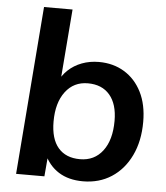

<svg xmlns="http://www.w3.org/2000/svg" viewBox="-53 -783 726 838"><g transform="rotate(5 310.0 -364.5)"><path d="M341 7Q278 7 234.5 -20.5Q191 -48 169 -99L183 -128L172 0H48L106 -736H231L203 -385L192 -411Q206 -444 231.5 -468Q257 -492 291.5 -505Q326 -518 366 -518Q429 -518 477.5 -488.5Q526 -459 553.5 -404.5Q581 -350 581 -274Q581 -190 550.5 -126.5Q520 -63 466 -28Q412 7 341 7ZM320 -88Q383 -88 419.5 -136Q456 -184 456 -268Q456 -341 422 -381Q388 -421 326 -421Q264 -421 227.5 -372.5Q191 -324 191 -242Q191 -166 224.5 -127Q258 -88 320 -88Z"/></g></svg>

Font: Muli
Style: Bold Italic
Weight: 700
Italic angle: -4.541°
Designer: Vernon Adams
Foundry: Vernon Adams
Version: Version 2.100; ttfautohint (v1.8.1.43-b0c9)